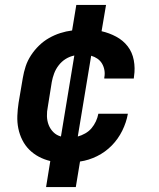

<svg xmlns="http://www.w3.org/2000/svg" viewBox="-20 -648 640 775"><path d="M286 107H166L183 2Q158 -4 136.5 -15.5Q115 -27 98 -44Q81 -61 70 -83Q59 -105 54 -129.5Q49 -154 50 -180.5Q51 -207 55 -233L72 -333Q76 -357 83.5 -380Q91 -403 105 -424.5Q119 -446 137.5 -464Q156 -482 178 -494.5Q200 -507 223.5 -514.5Q247 -522 271 -525L288 -628H408L390 -522Q421 -515 449 -500Q477 -485 495.5 -461Q514 -437 520 -405Q526 -373 521 -340L520 -331H401V-335Q404 -350 401.5 -364.5Q399 -379 392 -391Q385 -403 373.5 -411Q362 -419 348 -423L294 -97Q309 -101 324 -109.5Q339 -118 349.5 -130.5Q360 -143 367 -158Q374 -173 377 -189H496V-188Q490 -154 473.5 -120.5Q457 -87 431 -60.5Q405 -34 371.5 -17.5Q338 -1 303 4ZM226 -97 280 -424Q261 -420 245 -410Q229 -400 217 -384.5Q205 -369 198.5 -351.5Q192 -334 189 -317L173 -217Q169 -198 169.5 -179Q170 -160 176.5 -143.5Q183 -127 195.5 -114.5Q208 -102 226 -97Z"/></svg>

Font: Iosevka Aile Oblique
Style: Bold
Weight: 700
Italic angle: -9°
Designer: Belleve Invis
Foundry: Belleve Invis
Version: Version 31.1.0; ttfautohint (v1.8.4)